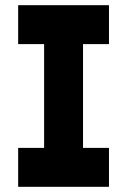

<svg xmlns="http://www.w3.org/2000/svg" viewBox="-20 -720 490 740"><path d="M50 0H400V-150H300V-550H400V-700H50V-550H150V-150H50Z"/></svg>

Font: LS-VG5000 Bold
Style: Regular
Weight: 400
Designer: Justin Bihan, 2021
Foundry: Justin Bihan, 2021
Version: Version 1.000;Glyphs 3.1.2 (3151)